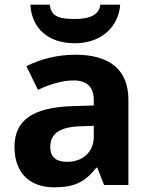

<svg xmlns="http://www.w3.org/2000/svg" viewBox="-20 -791 644 821"><path d="M494 -771H409C403 -719 348 -710 301 -710C244 -710 198 -715 193 -771H110C115 -671 185 -606 300 -606C411 -606 487 -674 494 -771ZM302 -557C225 -557 151 -538 93 -508L142 -407C193 -430 243 -447 296 -447C349 -447 381 -421 381 -364V-340L286 -337C123 -331 42 -279 42 -163C42 -45 114 10 211 10C302 10 345 -15 392 -74H396L425 0H529V-364C529 -494 448 -557 302 -557ZM323 -251 381 -253V-208C381 -138 331 -99 267 -99C224 -99 195 -116 195 -162C195 -214 227 -248 323 -251Z"/></svg>

Font: Noto Sans Lisu
Style: Bold
Weight: 700
Designer: Monotype Design Team. David Williams.
Foundry: Monotype Imaging Inc.
Version: Version 2.102